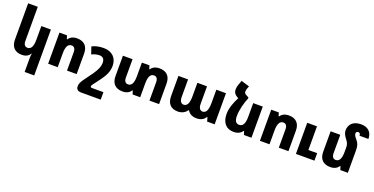

<svg xmlns="http://www.w3.org/2000/svg" viewBox="-27 -1722 5691 2922"><g transform="rotate(20 2818.5 -261.5)"><path d="M527 240V-503H372V-282C372 -175 344 -120 286 -120C244 -120 221 -151 221 -207V-760H65V-173C65 -54 130 10 238 10C305 10 347 -14 373 -57H379C374 -36 372 -14 372 6V240Z M665 0H820V-223C820 -329 848 -384 906 -384C948 -384 971 -354 971 -297V0H1127V-332C1127 -450 1063 -514 950 -514C885 -514 838 -490 812 -448H805L787 -504H665Z M1604 240V119H1416C1399 119 1394 112 1394 101C1394 89 1402 74 1413 61L1493 -45C1561 -137 1599 -211 1599 -304C1599 -433 1515 -514 1381 -514C1305 -514 1245 -499 1193 -473L1232 -357C1276 -378 1319 -388 1359 -388C1412 -388 1441 -357 1441 -293C1441 -240 1417 -179 1360 -98L1255 47C1215 103 1205 134 1205 167C1205 216 1231 240 1287 240Z M2285 -514C2220 -514 2173 -490 2147 -448H2140L2122 -504H2000V-282C2000 -175 1972 -120 1914 -120C1872 -120 1849 -151 1849 -207V-504H1693V-173C1693 -54 1758 10 1871 10C1935 10 1982 -14 2008 -57H2015L2033 0H2156V-222C2156 -329 2183 -384 2241 -384C2284 -384 2306 -354 2306 -297V0H2462V-332C2462 -450 2398 -514 2285 -514Z M2767 9C2830 9 2887 -21 2914 -66H2923C2950 -19 2998 9 3071 9C3139 9 3188 -19 3214 -65H3222L3240 0H3362V-504H3206V-288C3206 -177 3179 -119 3122 -119C3080 -119 3055 -155 3055 -221V-504H2899V-282C2899 -175 2872 -119 2814 -119C2773 -119 2748 -155 2748 -221V-504H2592V-180C2592 -56 2652 9 2767 9Z M3811 -57H3818L3836 0H3958V-504H3803V-282C3803 -169 3772 -120 3713 -120C3664 -120 3636 -155 3636 -234C3636 -341 3671 -458 3706 -544V-559L3679 -574C3638 -592 3630 -606 3630 -631C3630 -647 3635 -666 3641 -684L3656 -721L3522 -762L3496 -692C3486 -667 3480 -640 3480 -608C3480 -563 3501 -531 3542 -508L3564 -496C3522 -417 3478 -312 3478 -212C3478 -71 3550 10 3669 10C3736 10 3782 -14 3811 -57Z M4095 0H4250V-223C4250 -329 4278 -384 4336 -384C4378 -384 4401 -354 4401 -297V0H4557V-332C4557 -450 4493 -514 4380 -514C4315 -514 4268 -490 4242 -448H4235L4217 -504H4095ZM4678 0H4978V-121H4836V-504H4678Z M5519 -359C5519 -432 5508 -472 5468 -519C5442 -549 5422 -574 5422 -602C5422 -622 5434 -637 5455 -637C5481 -637 5493 -622 5493 -591H5637C5637 -702 5569 -763 5458 -763C5333 -763 5265 -695 5265 -594C5265 -562 5281 -521 5316 -476C5353 -431 5364 -398 5364 -356V-282C5364 -175 5336 -120 5278 -120C5236 -120 5213 -151 5213 -207V-504H5057V-173C5057 -54 5122 10 5235 10C5299 10 5346 -14 5372 -57H5379L5397 0H5519Z"/></g></svg>

Font: Noto Sans Armenian SemiCondensed Extra
Style: Regular
Weight: 800
Width: 4
Designer: Monotype Design Team
Foundry: Monotype Imaging Inc.
Version: Version 1.901